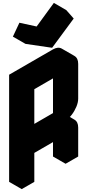

<svg xmlns="http://www.w3.org/2000/svg" viewBox="-20 -1256 603 1326"><path d="M433 -325 217 -200V0L130 50V-690L433 -865Q467 -885 493.5 -870Q520 -855 520 -815V-575Q520 -549 507.5 -519Q495 -489 475.5 -463.5Q456 -438 433 -425Q467 -445 493.5 -430Q520 -415 520 -375V-175L433 -125ZM433 -425V-765L217 -640V-300ZM340 -926 156 -953 201 -1049 320 -1023 438 -1186 489 -1128ZM433 -325V-125L346 -175V-375ZM494 -430Q467 -445 433 -425L346 -475Q381 -495 407 -480ZM438 -1186 320 -1023 233 -1073 352 -1236ZM320 -1023 201 -1049 114 -1099 233 -1073ZM433 -765V-425L346 -475V-815ZM433 -425 217 -300 130 -350 346 -475ZM494 -870Q467 -885 433 -865L130 -690L43 -740L346 -915Q381 -935 407 -920ZM130 -690V50L43 0V-740ZM201 -1049 156 -953 69 -1003 114 -1099Z"/></svg>

Font: Nabla
Style: Regular
Weight: 400
Designer: Arthur Reinders Folmer
Foundry: Typearture
Version: Version 1.002